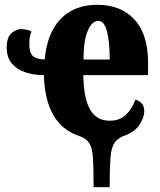

<svg xmlns="http://www.w3.org/2000/svg" viewBox="-20 -570 668 800"><path d="M370 210Q370 133 367.5 90.5Q365 48 352.5 27.5Q340 7 311 -3Q238 -27 201.5 -92Q165 -157 163 -257Q121 -257 86 -268.5Q51 -280 29.5 -305.5Q8 -331 8 -371Q8 -415 28 -432Q48 -449 69 -449Q77 -449 91.5 -446Q106 -443 111 -438Q102 -419 102 -387Q102 -350 117 -336.5Q132 -323 166 -322Q177 -435 234 -492.5Q291 -550 385 -550Q484 -550 540.5 -488.5Q597 -427 597 -308V-257H327Q329 -158 356 -112.5Q383 -67 437 -67Q480 -67 505.5 -92.5Q531 -118 544 -155Q560 -151 570.5 -139Q581 -127 581 -109Q581 -79 560.5 -49Q540 -19 494 -3Q467 8 455 28.5Q443 49 440 91Q437 133 437 210ZM437 -322Q437 -398 425.5 -440.5Q414 -483 390 -483Q363 -483 345.5 -441.5Q328 -400 328 -322Z"/></svg>

Font: Noto Serif ExtraCondensed Black
Style: Regular
Weight: 900
Width: 2
Designer: Monotype Design Team
Foundry: Monotype Imaging Inc.
Version: Version 2.015; ttfautohint (v1.8.4.7-5d5b)